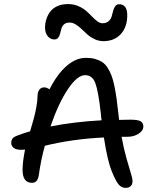

<svg xmlns="http://www.w3.org/2000/svg" viewBox="-20 -935 766 943"><path d="M247.1 -741.2Q227.1 -741.2 214.1 -757.6Q201.2 -773.9 201.2 -798.8Q201.2 -819.8 207.3 -839.6Q213.4 -859.4 225.8 -876.7Q238.3 -894 261 -904.5Q283.7 -915 314 -915Q340.8 -915 364 -905.3Q387.2 -895.5 402.8 -881.8Q418.5 -868.2 431.6 -854.2Q444.8 -840.3 457.8 -830.6Q470.7 -820.8 482.9 -820.8Q501.5 -820.8 512.7 -830.3Q523.9 -839.8 528.1 -853.5Q532.2 -867.2 535.6 -881.1Q539.1 -895 545.9 -904.5Q552.7 -914.1 564.9 -914.1Q605 -914.1 605 -859.9Q605 -802.7 573.5 -767.8Q542 -732.9 487.8 -732.9Q465.3 -732.9 445.1 -742.4Q424.8 -752 409.9 -765.1Q395 -778.3 381.3 -791.7Q367.7 -805.2 352.3 -814.7Q336.9 -824.2 321.8 -824.2Q304.7 -824.2 294.9 -815.7Q285.2 -807.1 281.7 -794.9Q278.3 -782.7 275.4 -770.5Q272.5 -758.3 265.9 -749.8Q259.3 -741.2 247.1 -741.2ZM84 -199.2Q60.1 -199.2 47.6 -208.5Q35.2 -217.8 35.2 -232.9Q35.2 -246.1 41.7 -254.6Q48.3 -263.2 64.9 -269Q99.1 -282.2 127.9 -290Q141.1 -335.9 146.2 -354Q151.4 -372.1 157.7 -404.5Q164.1 -437 164.1 -460Q164.1 -481 172.6 -493.4Q181.2 -505.9 196.8 -505.9Q210 -505.9 223.1 -496.1Q261.2 -571.3 307.1 -611.1Q353 -650.9 401.9 -650.9Q427.2 -650.9 446.8 -645.5Q466.3 -640.1 481.4 -630.4Q496.6 -620.6 508.1 -602.8Q519.5 -585 527.3 -564.9Q535.2 -544.9 541.7 -513.2Q548.3 -481.4 552.7 -450Q557.1 -418.5 562 -372.1Q562.5 -367.7 563.5 -359.1Q564.5 -350.6 564.9 -346.2Q583 -347.2 621.1 -347.2Q657.7 -347.2 670.9 -339.1Q684.1 -331.1 684.1 -313Q684.1 -293.9 661.1 -278.6Q638.2 -263.2 606 -263.2H577.1Q587.4 -206.5 601.1 -157.7Q614.7 -108.9 622.8 -83.5Q630.9 -58.1 630.9 -45.9Q630.9 -29.8 622.1 -21Q613.3 -12.2 597.2 -12.2Q576.2 -12.2 561.8 -30Q547.4 -47.9 528.8 -94.2Q507.8 -145.5 490.2 -259.8Q335.9 -252.4 200.2 -219.2Q180.7 -147.9 170.9 -77.1Q166 -37.1 137.2 -37.1Q90.8 -37.1 90.8 -101.1Q90.8 -139.2 103 -200.2Q97.2 -199.2 84 -199.2ZM397.9 -565.9Q359.4 -565.9 313 -496.3Q266.6 -426.8 228 -314Q345.2 -336.9 479 -344.2Q476.6 -358.4 475.1 -378.9Q462.9 -487.8 448.2 -526.9Q433.6 -565.9 397.9 -565.9Z"/></svg>

Font: Shantell Sans Irregular
Style: Regular
Weight: 400
Designer: Stephen Nixon, Anya Danilova, Shantell Martin
Foundry: Arrow Type
Version: Version 1.006;[9816181b4]